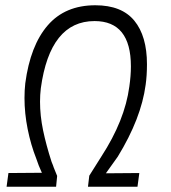

<svg xmlns="http://www.w3.org/2000/svg" viewBox="-20 -709 650 729"><path d="M139 -53Q126 -81 118 -106Q97 -159 85 -219Q73 -279 73 -337Q73 -366 76 -393Q95 -536 161 -612.5Q227 -689 342 -689Q442 -689 490 -630.5Q538 -572 538 -465Q538 -422 533 -387Q516 -259 427 -114L382 -51L509 -52L502 0H314L319 -42L365 -115Q454 -252 471 -380Q477 -421 477 -457Q477 -629 339 -629Q170 -629 135 -374Q132 -349 132 -323Q132 -270 143.5 -214.5Q155 -159 176 -94Q182 -80 184 -73L197 -41L193 0H5L12 -52Z"/></svg>

Font: Bellota
Style: Italic
Weight: 400
Italic angle: -7.5°
Designer: Kemie Guaida
Foundry: Kemie Guaida
Version: Version 4.001